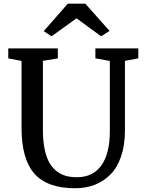

<svg xmlns="http://www.w3.org/2000/svg" viewBox="-20 -1003 780 1031"><path d="M383.3 7.8Q233.4 7.8 164.6 -70.8Q95.7 -149.4 95.7 -315.4V-675.8L24.4 -689.5V-743.2H290.5V-689.5L210.4 -676.3V-304.7Q210.4 -247.1 219.5 -203.1Q228.5 -159.2 244.4 -130.6Q260.3 -102.1 283.7 -84Q307.1 -65.9 333.7 -58.6Q360.4 -51.3 393.1 -51.3Q479 -51.3 524.4 -114.7Q569.8 -178.2 569.8 -298.8V-675.8L492.2 -689.5V-743.2H722.7V-689.5L650.9 -676.3V-302.7Q650.9 -224.1 630.4 -163.6Q609.9 -103 573.2 -66.2Q536.6 -29.3 488.8 -10.7Q440.9 7.8 383.3 7.8ZM256.8 -808.1 214.8 -835.9 344.2 -983.4H438L568.4 -836.9L522.9 -808.1L391.1 -904.8Z"/></svg>

Font: HaufeMerriweather
Style: Regular
Weight: 400
Designer: Eben Sorkin ( eben@eyebytes.com )
Foundry: Eben Sorkin
Version: Version 1.56